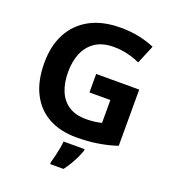

<svg xmlns="http://www.w3.org/2000/svg" viewBox="-165 -847 1065 1191"><g transform="rotate(20 367.5 -251.5)"><path d="M381 -402H665V-31Q609 -12 542.5 -1Q476 10 399 10Q293 10 216 -32Q139 -74 97 -156Q55 -238 55 -358Q55 -470 98.5 -552Q142 -634 225 -679Q308 -724 428 -724Q492 -724 549.5 -712Q607 -700 652 -680L601 -558Q563 -576 519 -586.5Q475 -597 427 -597Q354 -597 306.5 -565.5Q259 -534 236 -479.5Q213 -425 213 -355Q213 -282 235.5 -228.5Q258 -175 303 -146Q348 -117 417 -117Q445 -117 473 -120.5Q501 -124 519 -129V-280H381ZM473 71Q465 95 453 120Q441 145 426 170.5Q411 196 392 221H304V208Q310 188 316.5 161.5Q323 135 328 108Q333 81 334 61H473Z"/></g></svg>

Font: Noto Sans Lao
Style: Bold
Weight: 700
Designer: Monotype Design Team
Foundry: Monotype Imaging Inc.
Version: Version 2.003